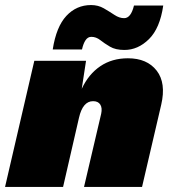

<svg xmlns="http://www.w3.org/2000/svg" viewBox="-40 -741 678 761"><path d="M-20 0 96 -500H301L284 -389Q311 -447 357.5 -478.5Q404 -510 467 -510Q543 -510 581 -461Q619 -412 599 -326L523 0H293L361 -290Q366 -313 357.5 -326.5Q349 -340 329 -340Q288 -340 273 -274L210 0ZM607 -719Q594 -629 550.5 -586Q507 -543 453 -543Q418 -543 396 -556Q374 -569 357.5 -582Q341 -595 322 -595Q308 -595 299 -581.5Q290 -568 285 -545H169Q183 -635 223 -678Q263 -721 321 -721Q349 -721 371.5 -708Q394 -695 413.5 -682Q433 -669 452 -669Q479 -669 491 -719Z"/></svg>

Font: Work Sans Black
Style: Italic
Weight: 900
Italic angle: -13°
Designer: Wei Huang
Foundry: Wei Huang
Version: Version 2.009; ttfautohint (v1.8.3)